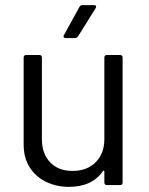

<svg xmlns="http://www.w3.org/2000/svg" viewBox="-20 -720 579 747"><path d="M386 -496Q386 -506 396 -506H447Q457 -506 457 -496V-10Q457 0 447 0H396Q386 0 386 -10V-53Q386 -55 384.5 -55.5Q383 -56 383 -56Q382 -56 381 -55Q339 7 248 7Q200 7 159.5 -12.5Q119 -32 95.5 -69Q72 -106 72 -158V-496Q72 -506 82 -506H133Q143 -506 143 -496V-179Q143 -122 175 -88.5Q207 -55 262 -55Q319 -55 352.5 -89Q386 -123 386 -179ZM236 -572Q230 -572 228.5 -574.5Q227 -577 227 -579Q227 -581 229 -584L289 -693Q292 -700 301 -700H346Q352 -700 353 -697.5Q354 -695 354 -694Q354 -691 352 -688L284 -579Q279 -572 272 -572Z"/></svg>

Font: LinhAnh
Style: Regular
Weight: 400
Designer: Jeremy Tribby
Foundry: Tribby Type
Version: Version 1.408